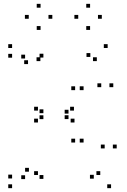

<svg xmlns="http://www.w3.org/2000/svg" viewBox="-20 -970 660 1000"><path d="M558.5 10V-10H538.5V10ZM587.8 -197V-217H567.8V-197ZM525.2 -197V-217H505.2V-197ZM468.5 -39.5V-59.5H448.5V-39.5ZM502.2 -58.5V-78.5H482.2V-58.5ZM177.7 -58.5V-78.5H157.7V-58.5ZM206 -38.3V-58.3H186V-38.3ZM206 -349.5V-369.5H186V-349.5ZM177.7 -332V-352H157.7V-332ZM368 -332V-352H348V-332ZM336.8 -349.8V-369.8H316.8V-349.8ZM371.3 -227.7V-247.7H351.3V-227.7ZM415.3 -227.7V-247.7H395.3V-227.7ZM415.3 -500.5V-520.5H395.3V-500.5ZM371.3 -500.5V-520.5H351.3V-500.5ZM336.8 -378.3V-398.3H316.8V-378.3ZM365.2 -394V-414H345.2V-394ZM177.7 -394V-414H157.7V-394ZM206 -380.5V-400.5H186V-380.5ZM206 -670.2V-690.2H186V-670.2ZM190.3 -651.7V-671.7H170.3V-651.7ZM484.3 -651.7V-671.7H464.3V-651.7ZM450.5 -673.5V-693.5H430.5V-673.5ZM507.3 -516V-536H487.3V-516ZM570 -516V-536H550V-516ZM540.7 -720V-740H520.7V-720ZM43 -720V-740H23V-720ZM43 -669.5V-689.5H23V-669.5ZM126 -636.2V-656.2H106V-636.2ZM110.7 -665.3V-685.3H90.7V-665.3ZM110.7 -37.2V-57.2H90.7V-37.2ZM130.7 -75.8V-95.8H110.7V-75.8ZM43 -40.5V-60.5H23V-40.5ZM43 10V-10H23V10ZM252.5 -872.3V-892.3H232.5V-872.3ZM191.3 -930V-950H171.3V-930ZM129.7 -872.3V-892.3H109.7V-872.3ZM191.3 -814.2V-834.2H171.3V-814.2ZM510.3 -872.3V-892.3H490.3V-872.3ZM449.2 -930V-950H429.2V-930ZM387.5 -872.3V-892.3H367.5V-872.3ZM449.2 -814.2V-834.2H429.2V-814.2Z"/></svg>

Font: Monaspace Xenon Dots Var
Style: Regular
Weight: 400
Designer: Riley Cran and the Lettermatic Team
Version: Version 1.100 (Monaspace Xenon Dots)